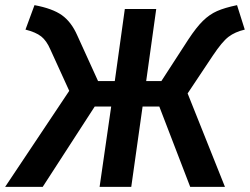

<svg xmlns="http://www.w3.org/2000/svg" viewBox="-53 -726 971 746"><path d="M898 -611Q860 -602 835 -583Q810 -564 774 -510L676 -363L821 0H686L566 -312H501L457 0H334L379 -312H315L113 0H-33L216 -373L143 -533Q128 -568 107 -584.5Q86 -601 46 -611L81 -706Q151 -693 187.5 -667Q224 -641 247 -589L328 -411H393L432 -691H554L515 -411H574L679 -573Q710 -620 735.5 -645Q761 -670 790.5 -683Q820 -696 868 -706Z"/></svg>

Font: FiraGO Medium
Style: Italic
Weight: 500
Italic angle: -8°
Designer: bBox Type GmbH
Foundry: bBox Type GmbH
Version: Version 1.001